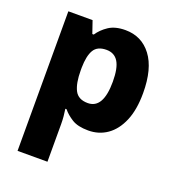

<svg xmlns="http://www.w3.org/2000/svg" viewBox="-143 -670 924 1020"><g transform="rotate(20 319.0 -159.5)"><path d="M392 -559Q484 -559 539 -486.5Q594 -414 594 -276Q594 -182 567 -118.5Q540 -55 493.5 -22.5Q447 10 387 10Q328 10 294.5 -11Q261 -32 241 -57H234Q237 -38 239 -17Q241 4 241 28V240H72V-549H209L233 -479H241Q262 -511 298 -535Q334 -559 392 -559ZM333 -426Q282 -426 262 -392.5Q242 -359 241 -292V-277Q241 -204 261 -165Q281 -126 335 -126Q422 -126 422 -278Q422 -355 400 -390.5Q378 -426 333 -426Z"/></g></svg>

Font: Noto Sans Gujarati UI ExtraBold
Style: Regular
Weight: 800
Designer: Jelle Bosma - Monotype Design Team, Universal Thirst
Foundry: Monotype Imaging Inc.
Version: Version 2.106; ttfautohint (v1.8.4.7-5d5b)